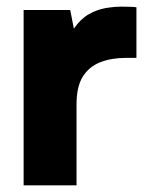

<svg xmlns="http://www.w3.org/2000/svg" viewBox="-20 -557 439 577"><path d="M51 0V-527H191L202 -471Q222 -500 246.5 -514Q271 -528 296.5 -532.5Q322 -537 346 -537Q361 -537 373.5 -536.5Q386 -536 390 -535V-383H357Q315 -383 281.5 -370Q248 -357 229 -327Q210 -297 210 -243V0Z"/></svg>

Font: Onest ExtraBold
Style: Regular
Weight: 800
Designer: Dmitri Voloshin, Andrey Kudryavtsev
Foundry: Dmitri Voloshin, Andrey Kudryavtsev
Version: Version 1.000;gftools[0.9.33]